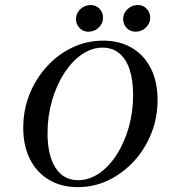

<svg xmlns="http://www.w3.org/2000/svg" viewBox="-20 -747 688 778"><path d="M296 11.3Q228.2 11.3 178.2 -18.5Q128.2 -48.4 101.2 -102.4Q74.2 -156.5 74.2 -229Q74.2 -301.6 99.6 -364.9Q125 -428.2 169.8 -477.4Q214.5 -526.6 273 -554.4Q331.5 -582.3 397.6 -582.3Q465.3 -582.3 514.9 -552.8Q564.5 -523.4 591.5 -469.4Q618.5 -415.3 618.5 -341.9Q618.5 -270.2 593.1 -206.5Q567.7 -142.7 523 -94Q478.2 -45.2 419.8 -16.9Q361.3 11.3 296 11.3ZM296.8 -16.9Q341.1 -16.9 381.5 -44.4Q421.8 -71.8 452.8 -120.2Q483.9 -168.5 501.6 -230.6Q519.4 -292.7 519.4 -362.1Q519.4 -422.6 505.2 -465.3Q491.1 -508.1 463.3 -531Q435.5 -554 396 -554Q351.6 -554 311.3 -526.2Q271 -498.4 239.9 -450Q208.9 -401.6 190.7 -339.1Q172.6 -276.6 172.6 -207.3Q172.6 -117.7 204.8 -67.3Q237.1 -16.9 296.8 -16.9ZM337.9 -618.5Q316.9 -618.5 302.4 -633.5Q287.9 -648.4 287.9 -670.2Q287.9 -693.5 305.6 -710.1Q323.4 -726.6 348.4 -726.6Q368.5 -726.6 383.1 -711.7Q397.6 -696.8 397.6 -675Q397.6 -652.4 380.2 -635.5Q362.9 -618.5 337.9 -618.5ZM529 -618.5Q508.1 -618.5 493.5 -633.5Q479 -648.4 479 -670.2Q479 -693.5 496.8 -710.1Q514.5 -726.6 539.5 -726.6Q559.7 -726.6 574.2 -711.7Q588.7 -696.8 588.7 -675Q588.7 -652.4 571.4 -635.5Q554 -618.5 529 -618.5Z"/></svg>

Font: Playfair 5pt SemiExpanded Light Medium
Style: Italic
Weight: 500
Italic angle: -15.6°
Version: Version 2.001;gftools[0.9.30]